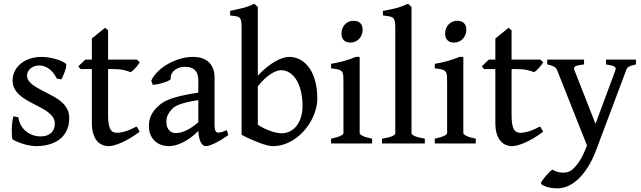

<svg xmlns="http://www.w3.org/2000/svg" viewBox="-20 -777 3474 1040"><path d="M355 -138.2Q355 -103.5 345 -78.9Q335 -54.2 319.1 -37.1Q303.2 -20 283.4 -9.8Q263.7 0.5 243.9 5.9Q224.1 11.2 206.8 12.9Q189.5 14.6 178.7 14.6Q165.5 14.6 149.9 12.5Q134.3 10.3 117.4 5.9Q100.6 1.5 83 -5.4Q65.4 -12.2 49.3 -21Q45.9 -22.5 44.7 -37.4Q43.5 -52.2 43.7 -72Q43.9 -91.8 46.4 -112.8Q48.8 -133.8 52.7 -147L79.6 -141.6Q82 -119.1 92.3 -100.3Q102.5 -81.5 118.7 -67.6Q134.8 -53.7 155.8 -45.9Q176.8 -38.1 200.7 -38.1Q235.8 -38.1 256.3 -56.4Q276.9 -74.7 276.9 -107.4Q276.9 -127 266.6 -142.1Q256.3 -157.2 239.5 -169.9Q222.7 -182.6 201.2 -193.8Q179.7 -205.1 157.2 -216.8Q136.7 -227.1 117.2 -239Q97.7 -251 82.3 -265.9Q66.9 -280.8 57.6 -299.1Q48.3 -317.4 48.3 -340.8Q48.3 -371.1 61.5 -395Q74.7 -418.9 96.2 -435.3Q117.7 -451.7 145.8 -460.2Q173.8 -468.8 203.1 -468.8Q220.2 -468.8 239.5 -466.1Q258.8 -463.4 277.1 -458.5Q295.4 -453.6 311.3 -446.8Q327.1 -439.9 337.4 -431.2Q340.3 -428.7 338.4 -417.2Q336.4 -405.8 331.8 -391.8Q327.1 -377.9 321.5 -365Q315.9 -352.1 312 -347.2L288.1 -351.1Q268.6 -388.7 243.9 -405.5Q219.2 -422.4 192.9 -422.4Q177.2 -422.4 164.8 -417.5Q152.3 -412.6 143.8 -405Q135.3 -397.5 130.9 -387.7Q126.5 -377.9 126.5 -367.7Q126.5 -352.1 135.3 -339.6Q144 -327.1 158.9 -316.2Q173.8 -305.2 193.6 -294.9Q213.4 -284.7 235.4 -272.9Q256.3 -262.2 277.8 -250Q299.3 -237.8 316.4 -221.9Q333.5 -206.1 344.2 -185.8Q355 -165.5 355 -138.2Z M736.8 -63.5Q683.1 -23.9 638.7 -4.6Q594.2 14.6 568.4 14.6Q550.3 14.6 533.7 7.6Q517.1 0.5 504.6 -14.6Q492.2 -29.8 484.9 -53.7Q477.5 -77.6 477.5 -111.8V-402.8H416L404.3 -418L442.4 -454.1H477.5V-568.4L549.3 -626.5L565.4 -612.8V-454.1H721.7L736.8 -439Q732.4 -431.6 725.8 -423.3Q719.2 -415 712.4 -407.7Q705.6 -400.4 699 -394.5Q692.4 -388.7 687.5 -385.7Q675.8 -391.6 652.1 -397.2Q628.4 -402.8 593.3 -402.8H565.4V-154.8Q565.4 -127 568.4 -108.4Q571.3 -89.8 577.1 -78.4Q583 -66.9 592.3 -62.3Q601.6 -57.6 614.3 -57.6Q631.3 -57.6 656.2 -64.7Q681.2 -71.8 720.2 -91.8Z M931.6 -56.2Q957 -56.2 987.1 -69.6Q1017.1 -83 1054.2 -114.7V-234.9Q1017.1 -229 992.7 -223.1Q968.3 -217.3 952.1 -211.2Q936 -205.1 926.5 -198.5Q917 -191.9 909.7 -184.1Q897 -170.9 889.2 -154.8Q881.3 -138.7 881.3 -116.7Q881.3 -98.1 886.7 -86.4Q892.1 -74.7 899.9 -67.9Q907.7 -61 916.5 -58.6Q925.3 -56.2 931.6 -56.2ZM1216.8 -44.9Q1175.3 -16.1 1142.8 -0.7Q1110.4 14.6 1095.2 14.6Q1078.1 14.6 1067.1 -7.3Q1056.2 -29.3 1054.2 -67.9Q1032.2 -45.4 1010.3 -29.8Q988.3 -14.2 967.5 -4.2Q946.8 5.9 927.7 10.3Q908.7 14.6 893.1 14.6Q874.5 14.6 855.7 8.5Q836.9 2.4 821.5 -10.7Q806.2 -23.9 796.4 -44.4Q786.6 -64.9 786.6 -93.3Q786.6 -128.9 799.3 -153.3Q812 -177.7 830.1 -195.8Q841.8 -207.5 856.9 -218.3Q872.1 -229 896.7 -238.8Q921.4 -248.5 959.2 -257.6Q997.1 -266.6 1054.2 -275.4V-340.3Q1054.2 -356.4 1050.8 -370.4Q1047.4 -384.3 1038.6 -394.3Q1029.8 -404.3 1015.1 -409.9Q1000.5 -415.5 978.5 -415Q963.9 -415 950.2 -410.2Q936.5 -405.3 925.8 -397Q915 -388.7 909.2 -376.7Q903.3 -364.7 904.8 -350.1Q905.3 -347.2 899.2 -343.3Q893.1 -339.4 883.5 -335.4Q874 -331.5 862.5 -328.1Q851.1 -324.7 840.1 -322.3Q829.1 -319.8 820.1 -318.6Q811 -317.4 807.1 -318.4L799.3 -339.8Q810.5 -365.7 834.5 -389.2Q858.4 -412.6 889.2 -430.2Q919.9 -447.8 955.1 -458.3Q990.2 -468.8 1024.4 -468.8Q1082.5 -468.8 1112.3 -439Q1142.1 -409.2 1142.1 -358.9V-96.7Q1142.1 -76.2 1147.5 -67.4Q1152.8 -58.6 1161.6 -58.6Q1168.5 -58.6 1178.7 -61Q1189 -63.5 1208.5 -71.8Z M1698.7 -242.7Q1698.7 -214.4 1690.4 -184.3Q1682.1 -154.3 1666.7 -125.7Q1651.4 -97.2 1629.4 -71.5Q1607.4 -45.9 1580.6 -26.9Q1553.7 -7.8 1522.5 3.4Q1491.2 14.6 1456.5 14.6Q1445.8 14.6 1428.2 10.3Q1410.6 5.9 1388.4 -2.2Q1366.2 -10.3 1340.6 -21.5Q1314.9 -32.7 1288.6 -46.9V-627.9Q1288.6 -650.4 1286.4 -662.6Q1284.2 -674.8 1277.6 -680.9Q1271 -687 1258.8 -689Q1246.6 -690.9 1226.6 -693.4V-717.8Q1263.2 -725.6 1294.9 -733.6Q1326.7 -741.7 1357.4 -756.8L1362.3 -752Q1365.2 -749 1368.7 -746.1Q1372.1 -742.7 1376.5 -739.3V-367.2Q1400.9 -393.6 1425 -412.8Q1449.2 -432.1 1471.2 -444.6Q1493.2 -457 1512 -462.9Q1530.8 -468.8 1544.9 -468.8Q1579.1 -468.8 1607.4 -453.1Q1635.7 -437.5 1656 -408.2Q1676.3 -378.9 1687.5 -337.2Q1698.7 -295.4 1698.7 -242.7ZM1618.7 -200.7Q1618.7 -249.5 1609.1 -286.1Q1599.6 -322.8 1583.5 -347.4Q1567.4 -372.1 1546.4 -384.5Q1525.4 -397 1502 -397Q1493.2 -397 1480 -392.8Q1466.8 -388.7 1450.2 -378.4Q1433.6 -368.2 1414.8 -351.3Q1396 -334.5 1376.5 -309.1V-101.6Q1396 -88.4 1415.3 -79.6Q1434.6 -70.8 1451.7 -65.2Q1468.8 -59.6 1482.4 -57.4Q1496.1 -55.2 1504.4 -55.2Q1532.7 -55.2 1554.2 -67.4Q1575.7 -79.6 1589.8 -99.9Q1604 -120.1 1611.3 -146.2Q1618.7 -172.4 1618.7 -200.7Z M1773.4 0V-25.9Q1806.6 -32.7 1823.5 -40.8Q1840.3 -48.8 1840.3 -55.7V-323.7Q1840.3 -348.6 1839.6 -364Q1838.9 -379.4 1832.8 -387.9Q1826.7 -396.5 1813 -400.4Q1799.3 -404.3 1773.4 -406.7V-431.2Q1808.1 -437 1843.5 -446.8Q1878.9 -456.5 1906.7 -468.8H1928.2V-55.7Q1928.2 -49.8 1944.1 -41.3Q1960 -32.7 1995.6 -25.9V0ZM1944.3 -615.7Q1944.3 -601.1 1939.2 -588.4Q1934.1 -575.7 1925.3 -566.4Q1916.5 -557.1 1904.5 -551.8Q1892.6 -546.4 1878.9 -546.4Q1855.5 -546.4 1842.5 -558.8Q1829.6 -571.3 1829.6 -595.7Q1829.6 -610.4 1834.7 -623Q1839.8 -635.7 1848.6 -645Q1857.4 -654.3 1869.1 -659.4Q1880.9 -664.6 1894 -664.6Q1917 -664.6 1930.7 -652.6Q1944.3 -640.6 1944.3 -615.7Z M2049.3 0V-25.9Q2070.3 -29.3 2084.2 -33Q2098.1 -36.6 2106.2 -40.3Q2114.3 -43.9 2117.7 -47.9Q2121.1 -51.8 2121.1 -55.7V-627.9Q2121.1 -649.9 2118.4 -662.1Q2115.7 -674.3 2108.2 -680.4Q2100.6 -686.5 2087.6 -688.7Q2074.7 -690.9 2054.2 -693.4V-717.8Q2073.7 -721.2 2091.3 -724.9Q2108.9 -728.5 2125.5 -732.9Q2142.1 -737.3 2158 -743.2Q2173.8 -749 2190.4 -756.8L2209 -739.3V-55.7Q2209 -48.3 2225.1 -40.5Q2241.2 -32.7 2281.2 -25.9V0Z M2335 0V-25.9Q2368.2 -32.7 2385 -40.8Q2401.9 -48.8 2401.9 -55.7V-323.7Q2401.9 -348.6 2401.1 -364Q2400.4 -379.4 2394.3 -387.9Q2388.2 -396.5 2374.5 -400.4Q2360.8 -404.3 2335 -406.7V-431.2Q2369.6 -437 2405 -446.8Q2440.4 -456.5 2468.3 -468.8H2489.7V-55.7Q2489.7 -49.8 2505.6 -41.3Q2521.5 -32.7 2557.1 -25.9V0ZM2505.9 -615.7Q2505.9 -601.1 2500.7 -588.4Q2495.6 -575.7 2486.8 -566.4Q2478 -557.1 2466.1 -551.8Q2454.1 -546.4 2440.4 -546.4Q2417 -546.4 2404.1 -558.8Q2391.1 -571.3 2391.1 -595.7Q2391.1 -610.4 2396.2 -623Q2401.4 -635.7 2410.2 -645Q2418.9 -654.3 2430.7 -659.4Q2442.4 -664.6 2455.6 -664.6Q2478.5 -664.6 2492.2 -652.6Q2505.9 -640.6 2505.9 -615.7Z M2922.4 -63.5Q2868.7 -23.9 2824.2 -4.6Q2779.8 14.6 2753.9 14.6Q2735.8 14.6 2719.2 7.6Q2702.6 0.5 2690.2 -14.6Q2677.7 -29.8 2670.4 -53.7Q2663.1 -77.6 2663.1 -111.8V-402.8H2601.6L2589.8 -418L2627.9 -454.1H2663.1V-568.4L2734.9 -626.5L2751 -612.8V-454.1H2907.2L2922.4 -439Q2918 -431.6 2911.4 -423.3Q2904.8 -415 2897.9 -407.7Q2891.1 -400.4 2884.5 -394.5Q2877.9 -388.7 2873 -385.7Q2861.3 -391.6 2837.6 -397.2Q2814 -402.8 2778.8 -402.8H2751V-154.8Q2751 -127 2753.9 -108.4Q2756.8 -89.8 2762.7 -78.4Q2768.6 -66.9 2777.8 -62.3Q2787.1 -57.6 2799.8 -57.6Q2816.9 -57.6 2841.8 -64.7Q2866.7 -71.8 2905.8 -91.8Z M3424.8 -428.2Q3410.2 -424.8 3400.9 -421.9Q3391.6 -418.9 3385.7 -415.3Q3379.9 -411.6 3376.7 -407Q3373.5 -402.3 3371.1 -395L3208 39.1Q3187.5 92.8 3162.4 131.3Q3137.2 169.9 3110.1 194.8Q3083 219.7 3054.9 231.4Q3026.9 243.2 3000 243.2Q2981.4 243.2 2965.1 240.5Q2948.7 237.8 2936.5 233.6Q2924.3 229.5 2917.2 224.4Q2910.2 219.2 2910.2 214.8Q2910.2 211.4 2917 201.4Q2923.8 191.4 2933.3 179.7Q2942.9 168 2953.6 157.2Q2964.4 146.5 2972.2 141.6Q2995.6 155.8 3019.5 157.7Q3043.5 159.7 3061.5 152.8Q3070.3 149.9 3081.3 140.4Q3092.3 130.9 3103.8 116.7Q3115.2 102.5 3126 84.2Q3136.7 65.9 3145.5 44.9L3159.7 11.2L2998.5 -395Q2993.7 -408.7 2981.2 -415.8Q2968.8 -422.9 2944.3 -428.2V-454.1H3143.6V-428.2Q3124.5 -425.8 3113 -423.3Q3101.6 -420.9 3095.7 -417.2Q3089.8 -413.6 3089.4 -408.2Q3088.9 -402.8 3092.3 -395L3205.6 -106L3313 -395Q3315.4 -402.3 3314.7 -407.5Q3314 -412.6 3308.3 -416.3Q3302.7 -419.9 3291.5 -422.6Q3280.3 -425.3 3262.7 -428.2V-454.1H3424.8Z"/></svg>

Font: Gentium Book Basic
Style: Regular
Weight: 400
Designer: J. Victor Gaultney and Annie Olsen
Foundry: SIL International
Version: Version 1.102; 2013; Maintenance release